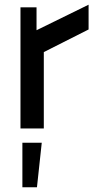

<svg xmlns="http://www.w3.org/2000/svg" viewBox="-20 -544 407 813"><path d="M66.7 -513H134.7V-416L355.1 -524.1V-419.2L165.5 -323.4V0H66.7ZM74.8 60.5H156.8L136.5 248.9H74.8Z"/></svg>

Font: Lineal Thin
Style: Regular
Weight: 200
Designer: Created by Frank Adebiaye with contributions from Anton Moglia & Ariel Martín Pérez
Created by Frank ADEBIAYE with FontF
Foundry: Velvetyne Type Foundry
Version: Version 2.000;Glyphs 3.2 (3227)